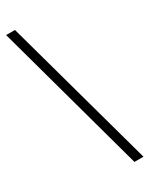

<svg xmlns="http://www.w3.org/2000/svg" viewBox="-206 -775 674 865"><g transform="rotate(-30 131.0 -343.0)"><path d="M262 49H215L0 -735H46Z"/></g></svg>

Font: Archivo Condensed Thin
Style: Regular
Weight: 250
Width: 3
Designer: Hector Gatti
Foundry: Omnibus-Type
Version: Version 2.001